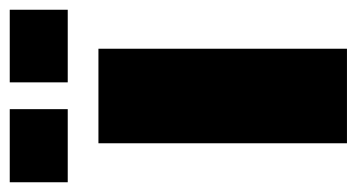

<svg xmlns="http://www.w3.org/2000/svg" viewBox="-230 -543 732 394"><g transform="rotate(-90 136.0 -346.0)"><path d="M39 0V-510H233V0ZM-41 -573V-692H109V-573ZM164 -573V-692H313V-573Z"/></g></svg>

Font: Saira Semi Condensed Black
Style: Regular
Weight: 900
Width: 4
Designer: Hector Gatti with collaboration of the Omnibus-Type team
Foundry: Omnibus-Type
Version: Version 1.001; ttfautohint (v1.8)